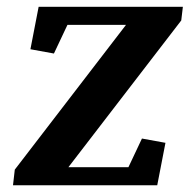

<svg xmlns="http://www.w3.org/2000/svg" viewBox="-20 -550 563 570"><path d="M354 -476.1H180.2L140.1 -391.1L70.3 -403.8L94.7 -529.8H522.9L518.1 -489.3L183.1 -53.7H361.3L401.4 -138.7L471.2 -126L446.8 0H18.6L23.9 -46.4Z"/></svg>

Font: NoticiaText-BoldItalic
Style: Bold Italic
Weight: 700
Italic angle: -8°
Designer: JM Sole
Foundry: JM Sole
Version: Version 1.003